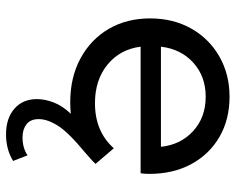

<svg xmlns="http://www.w3.org/2000/svg" viewBox="-94 -482 799 652"><g transform="rotate(90 306.0 -155.5)"><path d="M436 224Q381 224 348.5 195.5Q316 167 316 119Q316 92 327.5 62Q339 32 366 4Q347 6 327 6Q242 6 177.5 -29Q113 -64 77.5 -125Q42 -186 42 -265Q42 -344 76.5 -405Q111 -466 171.5 -500.5Q232 -535 308 -535Q385 -535 444 -501Q503 -467 536.5 -405.5Q570 -344 570 -262Q570 -256 569.5 -248Q569 -240 568 -233H138Q147 -163 199 -120.5Q251 -78 330 -78Q426 -78 483 -142L536 -80Q528 -71 518 -62.5Q508 -54 497 -44Q430 11 407 47Q384 83 384 113Q384 141 401.5 154.5Q419 168 446 168Q482 168 507 151L526 200Q487 224 436 224ZM138 -302H478Q471 -369 424.5 -411.5Q378 -454 308 -454Q239 -454 192.5 -412Q146 -370 138 -302Z"/></g></svg>

Font: Montserrat Medium
Style: Regular
Weight: 500
Designer: Julieta Ulanovsky
Foundry: Julieta Ulanovsky
Version: Version 9.000; ttfautohint (v1.8.4.7-5d5b)